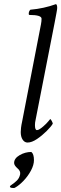

<svg xmlns="http://www.w3.org/2000/svg" viewBox="-20 -689 299 936"><path d="M114.3 5.9Q99.6 5.9 90.3 -8.3Q81.1 -22.5 81.1 -44.9Q81.1 -52.7 82.5 -65.9Q84 -79.1 87.9 -96.7L179.7 -570.3Q182.6 -585 182.6 -597.7Q182.6 -616.2 123 -616.2Q120.1 -616.2 120.1 -622.1Q120.1 -633.8 127.9 -641.6Q161.1 -644.5 192.4 -651.4Q223.6 -658.2 252.9 -668.9Q258.8 -666 258.8 -650.4Q258.8 -644.5 255.4 -626.5Q252 -608.4 246.1 -577.1L153.3 -103.5Q150.4 -91.8 150.4 -79.1Q150.4 -54.7 160.2 -54.7Q166 -54.7 174.3 -60.1Q182.6 -65.4 191.4 -73.2Q206.1 -85.9 215.3 -97.2Q224.6 -108.4 224.6 -108.4Q227.5 -108.4 232.4 -99.1Q237.3 -89.8 237.3 -85.9Q229.5 -72.3 207.5 -50.3Q185.5 -28.3 160.2 -11.2Q134.8 5.9 114.3 5.9ZM45.9 227.5Q28.3 227.5 28.3 220.7Q28.3 216.8 39.1 210Q49.8 203.1 62 191.4Q74.2 179.7 78.1 161.1Q81.1 144.5 65.4 131.8Q48.8 117.2 48.8 105.5Q48.8 83 75.7 67.4Q102.5 51.8 132.8 51.8Q145.5 61.5 145.5 91.8Q145.5 115.2 130.9 142.6Q116.2 169.9 94.7 192.4Q73.2 214.8 53.7 225.6Q51.8 227.5 45.9 227.5Z"/></svg>

Font: Crimson Text
Style: Italic
Weight: 400
Italic angle: -11°
Designer: Sebastian Kosch
Foundry: Sebastian Kosch
Version: Version 1.100; ttfautohint (v1.8.4)